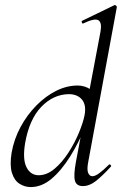

<svg xmlns="http://www.w3.org/2000/svg" viewBox="-20 -746 494 779"><path d="M105 13Q80 13 59 -0.5Q38 -14 28.5 -44.5Q19 -75 27 -126Q37 -182 63.5 -231Q90 -280 127.5 -318Q165 -356 208 -377.5Q251 -399 295 -399Q323 -399 347 -383.5Q371 -368 374 -332L332 -246Q302 -171 265.5 -112.5Q229 -54 189 -20.5Q149 13 105 13ZM137 -35Q170 -35 201 -61Q232 -87 257.5 -126.5Q283 -166 300 -207Q317 -248 323 -278Q331 -320 312.5 -342Q294 -364 259 -364Q196 -363 147.5 -312.5Q99 -262 82 -166Q71 -100 87.5 -67.5Q104 -35 137 -35ZM316 9Q290 9 284 -13Q278 -35 288 -89L388 -619Q394 -655 379 -664Q364 -673 318 -651Q314 -649 312 -655Q310 -661 314 -662L444 -725Q447 -727 451 -723Q455 -719 454 -717L338 -89Q332 -59 337.5 -45Q343 -31 355 -31Q366 -31 383 -43.5Q400 -56 421 -77Q424 -81 428.5 -77Q433 -73 429 -69Q395 -32 369 -11.5Q343 9 316 9Z"/></svg>

Font: Cormorant
Style: Italic
Weight: 400
Italic angle: -10°
Designer: Christian Thalmann (Catharsis Fonts)
Foundry: Catharsis Fonts
Version: Version 4.000